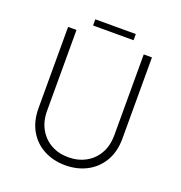

<svg xmlns="http://www.w3.org/2000/svg" viewBox="-142 -922 992 1052"><g transform="rotate(20 353.5 -396.0)"><path d="M158 -240Q158 -178 183.5 -133Q209 -88 253 -63.5Q297 -39 353 -39Q410 -39 454.5 -63.5Q499 -88 524.5 -133Q550 -178 550 -240V-710H598V-237Q598 -160 565.5 -105Q533 -50 477.5 -21Q422 8 353 8Q284 8 228.5 -21Q173 -50 141 -105Q109 -160 109 -237V-710H158ZM235 -800H471V-764H235Z"/></g></svg>

Font: Josefin Sans Thin Light
Style: Regular
Weight: 300
Version: Version 2.000